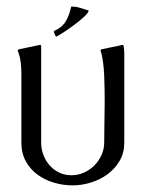

<svg xmlns="http://www.w3.org/2000/svg" viewBox="-20 -558 433 583"><path d="M354.5 -420.9Q356.4 -414.1 356.9 -407Q357.4 -399.9 357.4 -393.1V-125Q357.4 -94.2 343.5 -70.1Q329.6 -45.9 307.1 -29.3Q284.7 -12.7 256.6 -3.9Q228.5 4.9 200.7 4.9Q171.4 4.9 143.6 -3.4Q115.7 -11.7 93.8 -27.8Q71.8 -43.9 58.3 -68.4Q44.9 -92.8 44.9 -125V-335.4Q44.9 -353 42.7 -370.4Q40.5 -387.7 33.7 -404.3L34.7 -406.2L37.1 -408.2L102.1 -421.9Q104 -420.9 105 -418.9V-125Q105 -105.5 111.8 -87.4Q118.7 -69.3 130.9 -55.7Q143.1 -42 159.9 -33.9Q176.8 -25.9 197.3 -25.9Q216.8 -25.9 234.9 -33.9Q252.9 -42 266.6 -55.7Q280.3 -69.3 288.3 -87.4Q296.4 -105.5 296.4 -125Q296.4 -156.2 297.1 -187.5Q297.9 -218.8 297.9 -250Q297.9 -264.6 297.6 -285.6Q297.4 -306.6 296.4 -328.6Q295.4 -350.6 292.7 -370.8Q290 -391.1 285.2 -404.3Q285.6 -406.2 287.6 -408.2L353.5 -421.9ZM145 -464.4Q169.4 -475.1 180.2 -494.1Q190.9 -513.2 196.3 -538.1Q210 -538.1 222.9 -534.2Q235.8 -530.3 248.5 -526.4L249 -524.4Q247.1 -517.6 234.1 -505.9Q221.2 -494.1 205.1 -482.2Q189 -470.2 173.6 -460.2Q158.2 -450.2 150.9 -446.8L148.9 -448.2L143.6 -460.4V-462.4Z"/></svg>

Font: CAT Linz
Style: Regular
Weight: 400
Designer: Peter Wiegel
Foundry: Peter Wiegel
Version: Version 1.08